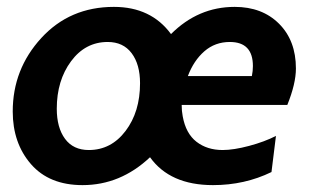

<svg xmlns="http://www.w3.org/2000/svg" viewBox="-20 -528 904 558"><path d="M815 -223H508Q508 -205 511 -190Q520 -140 551 -116Q582 -92 627 -92Q659 -92 704 -104Q749 -116 782 -133L769 -28Q691 10 599 10Q474 10 416 -71Q330 10 220 10Q123 10 70 -51Q17 -112 17 -204Q17 -327 100 -417.5Q183 -508 311 -508Q419 -508 477 -429Q556 -508 662 -508Q742 -508 791 -459Q840 -410 840 -329Q840 -285 815 -223ZM648 -406Q605 -406 574 -379Q543 -352 526 -307H712Q715 -322 715 -336Q715 -406 648 -406ZM293 -406Q228 -406 186.5 -350Q145 -294 145 -212Q145 -157 169 -124.5Q193 -92 238 -92Q303 -92 345 -147.5Q387 -203 387 -286Q387 -341 362.5 -373.5Q338 -406 293 -406Z"/></svg>

Font: Cabin
Style: Bold Italic
Weight: 700
Designer: Pablo Impallari
Foundry: Pablo Impallari. www.impallari.com Igino Marini. www.ikern.com
Version: Version 1.005